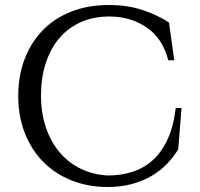

<svg xmlns="http://www.w3.org/2000/svg" viewBox="-20 -734 800 768"><path d="M706 -302 693 -137Q673 -104 646 -76.5Q619 -49 584 -29Q549 -9 506 2.5Q463 14 411 14Q333 14 267 -12Q201 -38 153.5 -86Q106 -134 79.5 -201Q53 -268 53 -351Q53 -432 79 -499Q105 -566 152 -614Q199 -662 266 -688Q333 -714 416 -714Q490 -714 550 -694Q610 -674 656 -644L677 -493H653Q631 -580 567 -624Q503 -668 417 -668Q354 -668 303.5 -645.5Q253 -623 217.5 -581.5Q182 -540 163 -481.5Q144 -423 144 -352Q144 -281 164 -223Q184 -165 219.5 -123.5Q255 -82 304 -58.5Q353 -35 412 -32Q462 -32 507.5 -46Q553 -60 589 -91.5Q625 -123 649.5 -175Q674 -227 683 -302Z"/></svg>

Font: Constantine
Style: Regular
Weight: 400
Designer: Dukom Design
Version: Version 1.001;PS 001.001;hotconv 1.0.56;makeotf.lib2.0.21325